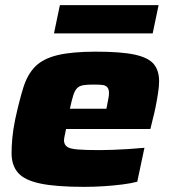

<svg xmlns="http://www.w3.org/2000/svg" viewBox="-20 -719 661 747"><path d="M307 8Q198 8 136.5 -5Q75 -18 50 -47Q25 -76 25 -123Q25 -150 28 -182.5Q31 -215 39 -254Q55 -328 71 -379Q87 -430 117.5 -460.5Q148 -491 204 -504.5Q260 -518 353 -518Q451 -518 504 -506.5Q557 -495 578 -470Q599 -445 599 -403Q599 -384 595 -357.5Q591 -331 585.5 -303.5Q580 -276 574 -254L565 -217H237Q234 -202 231.5 -190.5Q229 -179 229 -171Q230 -156 241 -148Q252 -140 282 -137.5Q312 -135 367 -135Q389 -135 417.5 -136Q446 -137 478.5 -139Q511 -141 542 -144L514 -12Q492 -6 457.5 -1.5Q423 3 384 5.5Q345 8 307 8ZM252 -296H394L397 -311Q400 -327 402 -337.5Q404 -348 404 -357Q404 -372 397.5 -379.5Q391 -387 378.5 -388.5Q366 -390 344 -390Q319 -390 304 -387.5Q289 -385 280 -376Q271 -367 265 -348Q259 -329 252 -296ZM190 -589 213 -699H597L574 -589Z"/></svg>

Font: Saira Expanded ExtraBold
Style: Italic
Weight: 800
Width: 7
Italic angle: -12°
Designer: Hector Gatti with collaboration of the Omnibus-Type team
Foundry: Omnibus-Type
Version: Version 1.101